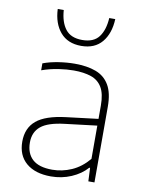

<svg xmlns="http://www.w3.org/2000/svg" viewBox="-89 -856 700 927"><g transform="rotate(10 261.0 -393.0)"><path d="M225 8Q148 8 104.2 -29.2Q60.5 -66.5 60.5 -134Q60.5 -200.5 104.8 -237.5Q149 -274.5 248 -286.5L404 -305.5V-370.5Q404 -428.5 385.2 -459.8Q366.5 -491 331.2 -503Q296 -515 246 -515Q213 -515 172.5 -509Q132 -503 90.5 -488.5V-522.5Q123.5 -535 165.2 -541.5Q207 -548 245.5 -548Q306 -548 349 -532Q392 -516 415 -477.2Q438 -438.5 438 -371V0H408L405 -65.5H401Q371.5 -32 324.8 -12Q278 8 225 8ZM97.5 -136.5Q97.5 -83 129 -54Q160.5 -25 226 -25Q274.5 -25 320.8 -45.2Q367 -65.5 404 -109.5V-272.5L247 -253.5Q166.5 -244 132 -215.5Q97.5 -187 97.5 -136.5ZM260 -638Q193.5 -638 157.2 -680.8Q121 -723.5 118 -794H147.5Q151.5 -735 177.8 -701Q204 -667 260 -667Q316 -667 341.5 -701Q367 -735 370.5 -794H400Q397 -723 361.5 -680.5Q326 -638 260 -638Z"/></g></svg>

Font: Encode Sans SmExp Th
Style: Regular
Weight: 100
Width: 6
Designer: Multiple Designers
Foundry: Impallari Type
Version: Version 3.002; ttfautohint (v1.8.3) -l 8 -r 50 -G 200 -x 14 